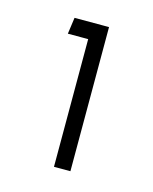

<svg xmlns="http://www.w3.org/2000/svg" viewBox="-62 -769 324 406"><g transform="rotate(15 100.0 -566.0)"><path d="M92.5 -409V-688.5H48L53 -724.5H128.5V-409Z"/></g></svg>

Font: Urbanist Thin
Style: Regular
Weight: 100
Designer: Corey Hu
Foundry: Corey Hu
Version: Version 1.330; ttfautohint (v1.8.4.7-5d5b)